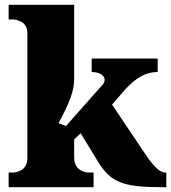

<svg xmlns="http://www.w3.org/2000/svg" viewBox="-20 -780 714 800"><path d="M224 -267C268 -348 289 -401 289 -448V-760H16V-699H31C47 -699 94 -692 94 -643V-121C94 -68 48 -61 31 -61H16V0H370V-61H351C334 -61 289 -69 289 -125V-199L316 -225L388 -107C442 -20 490 0 659 0H673V-61H669C644 -61 617 -90 580 -146L447 -344L496 -401C548 -460 591 -480 637 -480V-536H362V-480C395 -480 416 -465 416 -448C416 -445 416 -438 410 -430L255 -255Z"/></svg>

Font: UArctic Serif Black
Style: Regular
Weight: 900
Designer: Customization by Puisto advertising & original work Monotype Design Team
Foundry: Monotype Imaging Inc.
Version: Version 2.004